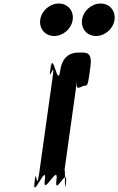

<svg xmlns="http://www.w3.org/2000/svg" viewBox="-20 -1123 670 1088"><path d="M313 -1103C262 -1103 215 -1062 208 -1011C201 -960 236 -919 287 -919C338 -919 385 -960 392 -1011C399 -1062 364 -1103 313 -1103ZM550 -1103C499 -1103 452 -1062 445 -1011C438 -960 473 -919 524 -919C575 -919 622 -960 629 -1011C636 -1062 601 -1103 550 -1103ZM425 -825C402 -825 335 -822 321 -722C307 -620 281 -834 268 -742C254 -642 280 -840 266 -740C251 -630 295 -802 278 -684L202 -141C185 -23 189 -195 174 -85C160 15 190 -184 176 -84C163 8 248 -205 234 -103C220 -3 314 -203 300 -103C286 -1 368 -193 353 -84C339 16 368 -185 354 -85C341 5 355 -223 343 -141L419 -684C407 -602 423 -627 456 -637C479 -637 478 -642 492 -742C505 -834 466 -825 425 -825Z"/></svg>

Font: Hussar Przerywany
Style: Obl
Weight: 400
Foundry: Cannot Into Space Fonts
Version: Version 0.982